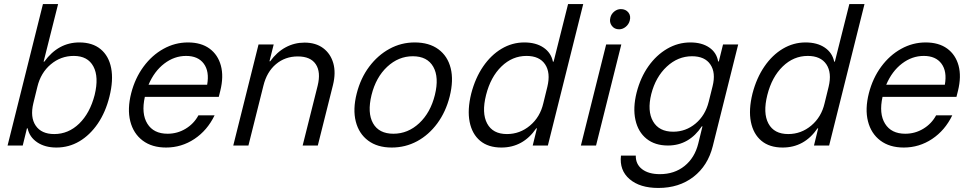

<svg xmlns="http://www.w3.org/2000/svg" viewBox="-20 -720 4807 950"><path d="M259.2 10Q202.5 10 164.2 -15.8Q125.8 -41.7 116.7 -85H113.3L92.5 0H17.5L192.5 -700H267.5L195.8 -415H199.2Q268.3 -510 372.5 -510Q437.5 -510 477.9 -476.7Q518.3 -443.3 530 -383.3Q541.7 -323.3 521.7 -242.5Q502.5 -165 463.8 -108.3Q425 -51.7 372.9 -20.8Q320.8 10 259.2 10ZM248.3 -56.7Q318.3 -56.7 371.7 -108.3Q425 -160 448.3 -250Q470 -339.2 442.1 -391.2Q414.2 -443.3 345 -443.3Q280.8 -443.3 231.3 -401.7Q181.7 -360 165 -290.8L145 -209.2Q128.3 -140 156.7 -98.3Q185 -56.7 248.3 -56.7Z M801.7 10Q731.7 10 685.8 -24.6Q640 -59.2 624.6 -120Q609.2 -180.8 629.2 -259.2Q648.3 -333.3 690 -390Q731.7 -446.7 788.8 -478.3Q845.8 -510 910 -510Q975 -510 1016.7 -479.6Q1058.3 -449.2 1072.9 -395.4Q1087.5 -341.7 1070 -270.8L1062.5 -240.8H696.7Q678.3 -157.5 709.2 -107.9Q740 -58.3 809.2 -58.3Q857.5 -58.3 898.3 -82.9Q939.2 -107.5 961.7 -149.2H1041.7Q1005.8 -75 942.1 -32.5Q878.3 10 801.7 10ZM715 -300.8H1005Q1016.7 -366.7 988.3 -405Q960 -443.3 900.8 -443.3Q842.5 -443.3 792.9 -405.4Q743.3 -367.5 715 -300.8Z M1134.2 0 1259.2 -500H1334.2L1313.3 -416.7H1316.7Q1350 -462.5 1393.3 -485.8Q1436.7 -509.2 1486.7 -509.2Q1542.5 -509.2 1579.2 -481.7Q1615.8 -454.2 1629.2 -407.1Q1642.5 -360 1627.5 -299.2L1552.5 0H1477.5L1551.7 -295.8Q1568.3 -363.3 1542.5 -402.1Q1516.7 -440.8 1453.3 -440.8Q1390.8 -440.8 1345.4 -402.5Q1300 -364.2 1283.3 -295.8L1209.2 0Z M1918.3 10Q1847.5 10 1801.7 -24.2Q1755.8 -58.3 1740.4 -118.8Q1725 -179.2 1745 -257.5Q1764.2 -333.3 1806.7 -390Q1849.2 -446.7 1907.1 -478.3Q1965 -510 2031.7 -510Q2103.3 -510 2149.2 -476.2Q2195 -442.5 2210 -382.5Q2225 -322.5 2205 -242.5Q2185.8 -166.7 2143.8 -109.6Q2101.7 -52.5 2043.8 -21.2Q1985.8 10 1918.3 10ZM1926.7 -58.3Q1998.3 -58.3 2054.2 -110.4Q2110 -162.5 2131.7 -250Q2153.3 -337.5 2123.8 -389.6Q2094.2 -441.7 2022.5 -441.7Q1951.7 -441.7 1895.8 -389.6Q1840 -337.5 1818.3 -250Q1796.7 -161.7 1825.8 -110Q1855 -58.3 1926.7 -58.3Z M2460.8 10Q2395.8 10 2355.8 -23.3Q2315.8 -56.7 2303.8 -116.7Q2291.7 -176.7 2311.7 -257.5Q2331.7 -334.2 2370.4 -390.8Q2409.2 -447.5 2461.7 -478.8Q2514.2 -510 2574.2 -510Q2631.7 -510 2669.2 -484.6Q2706.7 -459.2 2715.8 -415H2719.2L2790.8 -700H2865.8L2690.8 0H2615.8L2636.7 -85H2633.3Q2568.3 10 2460.8 10ZM2488.3 -56.7Q2552.5 -56.7 2602.5 -98.8Q2652.5 -140.8 2668.3 -209.2L2688.3 -290.8Q2705 -360 2677.1 -401.7Q2649.2 -443.3 2585 -443.3Q2515 -443.3 2461.2 -391.2Q2407.5 -339.2 2385 -250Q2362.5 -160.8 2390.4 -108.8Q2418.3 -56.7 2488.3 -56.7Z M2854.2 0 2979.2 -500H3054.2L2929.2 0ZM3043.3 -575Q3020 -575 3007.1 -592.5Q2994.2 -610 3000 -632.5Q3004.2 -650.8 3019.2 -662.9Q3034.2 -675 3051.7 -675Q3075.8 -675 3089.2 -658.3Q3102.5 -641.7 3095.8 -617.5Q3090.8 -599.2 3075.8 -587.1Q3060.8 -575 3043.3 -575Z M3237.5 210Q3145.8 210 3095 166.2Q3044.2 122.5 3052.5 50H3125.8Q3125 92.5 3157.1 117.1Q3189.2 141.7 3245 141.7Q3316.7 141.7 3367.1 101.3Q3417.5 60.8 3435 -10L3455.8 -95H3452.5Q3421.7 -48.3 3379.6 -24.2Q3337.5 0 3285 0Q3220.8 0 3179.2 -33.3Q3137.5 -66.7 3124.2 -126.2Q3110.8 -185.8 3130 -262.5Q3149.2 -336.7 3188.3 -392.1Q3227.5 -447.5 3281.2 -478.8Q3335 -510 3395.8 -510Q3452.5 -510 3489.2 -485Q3525.8 -460 3533.3 -415.8H3536.7L3557.5 -500H3632.5L3506.7 3.3Q3482.5 100 3411.2 155Q3340 210 3237.5 210ZM3310.8 -68.3Q3373.3 -68.3 3421.7 -108.8Q3470 -149.2 3486.7 -216.7L3505.8 -293.3Q3522.5 -360 3495 -400.8Q3467.5 -441.7 3404.2 -441.7Q3334.2 -441.7 3279.2 -390.4Q3224.2 -339.2 3202.5 -255Q3181.7 -170.8 3211.2 -119.6Q3240.8 -68.3 3310.8 -68.3Z M3852.5 10Q3787.5 10 3747.5 -23.3Q3707.5 -56.7 3695.4 -116.7Q3683.3 -176.7 3703.3 -257.5Q3723.3 -334.2 3762.1 -390.8Q3800.8 -447.5 3853.3 -478.8Q3905.8 -510 3965.8 -510Q4023.3 -510 4060.8 -484.6Q4098.3 -459.2 4107.5 -415H4110.8L4182.5 -700H4257.5L4082.5 0H4007.5L4028.3 -85H4025Q3960 10 3852.5 10ZM3880 -56.7Q3944.2 -56.7 3994.2 -98.8Q4044.2 -140.8 4060 -209.2L4080 -290.8Q4096.7 -360 4068.8 -401.7Q4040.8 -443.3 3976.7 -443.3Q3906.7 -443.3 3852.9 -391.2Q3799.2 -339.2 3776.7 -250Q3754.2 -160.8 3782.1 -108.8Q3810 -56.7 3880 -56.7Z M4451.7 10Q4381.7 10 4335.8 -24.6Q4290 -59.2 4274.6 -120Q4259.2 -180.8 4279.2 -259.2Q4298.3 -333.3 4340 -390Q4381.7 -446.7 4438.8 -478.3Q4495.8 -510 4560 -510Q4625 -510 4666.7 -479.6Q4708.3 -449.2 4722.9 -395.4Q4737.5 -341.7 4720 -270.8L4712.5 -240.8H4346.7Q4328.3 -157.5 4359.2 -107.9Q4390 -58.3 4459.2 -58.3Q4507.5 -58.3 4548.3 -82.9Q4589.2 -107.5 4611.7 -149.2H4691.7Q4655.8 -75 4592.1 -32.5Q4528.3 10 4451.7 10ZM4365 -300.8H4655Q4666.7 -366.7 4638.3 -405Q4610 -443.3 4550.8 -443.3Q4492.5 -443.3 4442.9 -405.4Q4393.3 -367.5 4365 -300.8Z"/></svg>

Font: Funnel Sans Light
Style: Italic
Weight: 300
Italic angle: -14.036°
Designer: NORD ID, Kristian Moeller
Foundry: Dicotype
Version: Version 1.000